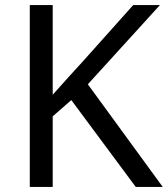

<svg xmlns="http://www.w3.org/2000/svg" viewBox="-20 -734 659 754"><path d="M619 0H513L260 -341L187 -277V0H97V-714H187V-362Q217 -396 248 -430Q279 -464 310 -498L503 -714H608L325 -403Z"/></svg>

Font: hexlhindi05
Style: Book
Weight: 400
Designer: Jelle Bosma - Monotype Design Team
Foundry: Monotype Imaging Inc.
Version: Version 2.003